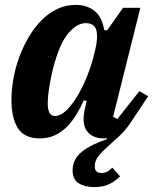

<svg xmlns="http://www.w3.org/2000/svg" viewBox="-20 -556 632 788"><path d="M367 212Q329 212 303.5 196.5Q278 181 278 143Q278 119 288 100Q298 81 317 66Q336 51 361.5 38.5Q387 26 419 15V11Q414 12 411.5 12Q409 12 407 12Q383 12 367 5Q351 -2 341 -13Q331 -24 327 -38Q323 -52 323 -67Q323 -82 326 -98.5Q329 -115 332 -126L336 -142L324 -144Q310 -113 292.5 -84.5Q275 -56 253.5 -34.5Q232 -13 204.5 -0.5Q177 12 143 12Q80 12 53.5 -30Q27 -72 27 -145Q27 -187 35 -232.5Q43 -278 59 -321.5Q75 -365 98 -404Q121 -443 150 -472.5Q179 -502 214.5 -519Q250 -536 291 -536Q335 -536 366.5 -512.5Q398 -489 408 -432H420L485 -524H556L444 -76L462 -68L552 -182L588 -161L517 -54Q495 -21 469.5 2.5Q444 26 421.5 46Q399 66 384 85Q369 104 369 127Q369 154 396 154Q410 154 420 148.5Q430 143 441 132L473 168Q451 189 426.5 200.5Q402 212 367 212ZM206 -80Q230 -80 255.5 -106Q281 -132 302.5 -170Q324 -208 340.5 -251Q357 -294 365 -328L372 -357Q383 -405 375 -433Q367 -461 332 -461Q297 -461 262.5 -422Q228 -383 203 -294Q192 -256 184 -209.5Q176 -163 176 -131Q176 -108 182.5 -94Q189 -80 206 -80Z"/></svg>

Font: IBM Plex Serif
Style: Bold Italic
Weight: 700
Italic angle: -14°
Designer: Mike Abbink, Paul van der Laan, Pieter van Rosmalen
Foundry: Bold Monday
Version: Version 3.001